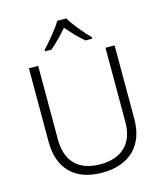

<svg xmlns="http://www.w3.org/2000/svg" viewBox="-136 -1049 994 1160"><g transform="rotate(-15 361.0 -468.5)"><path d="M389 -947H333C308 -904 251 -837 214 -797V-788H254C290 -818 329 -859 361 -896C393 -859 431 -817 467 -788H509V-797C471 -836 413 -904 389 -947ZM629 -252V-714H572V-248C572 -118 497 -42 362 -42C225 -42 151 -116 151 -254V-714H93V-254C93 -88 187 10 359 10C531 10 629 -89 629 -252Z"/></g></svg>

Font: Noto Sans Myanmar UI Light
Style: Regular
Weight: 300
Designer: Monotype Design Team
Foundry: Monotype Imaging Inc.
Version: Version 2.103